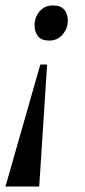

<svg xmlns="http://www.w3.org/2000/svg" viewBox="-54 -481 312 705"><path d="M127 -332Q98 -332 85.5 -348Q73 -364 73 -388Q73 -418 91.5 -439.5Q110 -461 141 -461Q169 -461 182 -445.5Q195 -430 195 -405Q195 -377 176 -354.5Q157 -332 127 -332ZM-34 204 94 -244H119L90 204Z"/></svg>

Font: Spectral SemiBold
Style: Italic
Weight: 600
Italic angle: -10°
Designer: Jean-Baptiste Levee
Foundry: Production Type
Version: Version 2.001